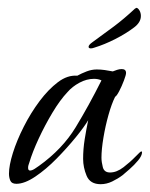

<svg xmlns="http://www.w3.org/2000/svg" viewBox="-20 -464 384 492"><path d="M238 8Q211 8 202 -13.5Q193 -35 193 -57Q193 -82 197 -107Q201 -132 206 -156Q196 -139 174 -112Q152 -85 125 -57.5Q98 -30 70.5 -11.5Q43 7 22 7Q10 7 6.5 -1Q3 -9 3 -19Q3 -40 13 -72Q23 -104 41 -139.5Q59 -175 81.5 -205Q104 -235 128.5 -253.5Q153 -272 178 -270Q189 -276 202 -281Q215 -286 228 -286Q238 -286 248.5 -284.5Q259 -283 269 -281Q274 -283 280 -285Q286 -287 292 -287Q303 -287 303 -277Q303 -272 297.5 -257.5Q292 -243 285.5 -230.5Q279 -218 275 -216Q266 -198 258 -169.5Q250 -141 245 -111Q240 -81 240 -60Q240 -49 243.5 -35.5Q247 -22 262 -22Q279 -22 296.5 -35.5Q314 -49 327 -62.5Q340 -76 342 -76Q344 -76 344 -74Q344 -65 334 -53Q324 -41 312 -30.5Q300 -20 294 -15Q282 -6 267.5 1Q253 8 238 8ZM57 -27Q62 -27 69 -31.5Q76 -36 80 -39Q140 -82 174 -138Q208 -194 240 -258Q236 -260 231 -261Q226 -262 221 -262Q202 -262 183.5 -252Q165 -242 153 -228Q134 -208 114.5 -175.5Q95 -143 79 -108.5Q63 -74 55 -47Q54 -44 53 -41Q52 -38 52 -34Q52 -27 57 -27ZM213 -340Q207 -340 207 -344Q207 -349 217 -356Q246 -377 271.5 -396Q297 -415 326 -442L330 -444Q334 -443 337.5 -437Q341 -431 341 -423Q341 -407 324 -394Q303 -378 275.5 -364Q248 -350 222 -342Q219 -341 217 -340.5Q215 -340 213 -340Z"/></svg>

Font: Bonheur Royale
Style: Regular
Weight: 400
Designer: Robert E. Leuschke
Foundry: Robert E. Leuschke
Version: Version 1.010; ttfautohint (v1.8.3)